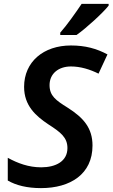

<svg xmlns="http://www.w3.org/2000/svg" viewBox="-20 -958 579 988"><path d="M290 -790V-778H374C425 -814 511 -893 539 -929V-938H400C369 -892 324 -828 290 -790ZM191 10C342 10 456 -62 456 -209C456 -299 410 -352 328 -404C267 -442 235 -465 235 -520C235 -579 281 -616 345 -616C394 -616 443 -601 487 -579L533 -678C477 -708 419 -724 345 -724C204 -724 104 -640 104 -511C104 -415 163 -362 229 -318C293 -277 327 -250 327 -196C327 -128 267 -97 192 -97C127 -97 71 -118 20 -146V-29C63 -4 120 10 191 10Z"/></svg>

Font: Noto Sans SemiBold
Style: Italic
Weight: 600
Italic angle: -12°
Designer: Monotype Design Team
Foundry: Monotype Imaging Inc.
Version: Version 2.013